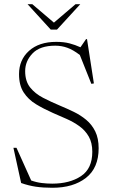

<svg xmlns="http://www.w3.org/2000/svg" viewBox="-20 -878 537 908"><path d="M446.5 -177Q446.5 -83.5 386.5 -36.8Q326.5 10 228 10Q184 10 149.8 5Q115.5 0 80 -12.5L43.5 -179H58L127.5 -24.5Q152.5 -15.5 177.5 -12.5Q202.5 -9.5 227 -9.5Q309.5 -9.5 363 -45Q416.5 -80.5 416.5 -160Q416.5 -203 399.8 -232.2Q383 -261.5 355.5 -281.2Q328 -301 295.2 -315.5Q262.5 -330 230 -344Q187 -363 150.5 -385Q114 -407 92 -440.8Q70 -474.5 70 -527.5Q70 -595 117.2 -637.5Q164.5 -680 246 -680Q281.5 -680 308.5 -673Q335.5 -666 360.5 -654.5L387 -693H391.5L424 -483.5L412 -481.5L357.5 -618Q325.5 -642.5 298.2 -652.2Q271 -662 241.5 -662Q169 -662 134 -625.5Q99 -589 99 -541.5Q99 -494 122.5 -464.5Q146 -435 183.8 -415.5Q221.5 -396 264.5 -378Q297 -364.5 329 -349Q361 -333.5 387.8 -311.2Q414.5 -289 430.5 -256.5Q446.5 -224 446.5 -177ZM359.5 -858 249.5 -738H220L110.5 -858H133L235 -771L337 -858Z"/></svg>

Font: Newsreader 16pt ExtraLight
Style: Regular
Weight: 275
Designer: Hugues Gentile
Foundry: Production Type
Version: Version 1.003; ttfautohint (v1.8.3)